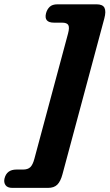

<svg xmlns="http://www.w3.org/2000/svg" viewBox="-85 -716 520 911"><path d="M78 38 238 -557.5Q245.5 -586 239 -597.2Q232.5 -608.5 209.5 -608.5H171.5Q122 -608.5 133.5 -653.5Q138.5 -672 151 -683.8Q163.5 -695.5 187.5 -695.5H373.5Q402.5 -695.5 410.8 -678.8Q419 -662 410 -628.5L211.5 110.5Q202.5 144.5 187 160Q171.5 175.5 142.5 175.5H-26Q-50 175.5 -59 162.2Q-68 149 -63.5 130.5Q-53 88.5 -7 88.5H24Q47 88.5 58.8 77.2Q70.5 66 78 38Z"/></svg>

Font: Fraunces 144pt SuperSoft Black
Style: Italic
Weight: 900
Italic angle: -16°
Version: Version 1.000;[b76b70a41]